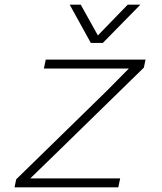

<svg xmlns="http://www.w3.org/2000/svg" viewBox="-20 -798 690 818"><path d="M42 0 49 -34 433 -409 529 -506H393H167L175 -544H600L593 -510L209 -135L109 -38H249H492L484 0ZM277 -778H324L397 -647L524 -778H578L418 -615H367Z"/></svg>

Font: Azeret Mono Thin Thin
Style: Italic
Weight: 250
Italic angle: -12°
Version: Version 1.002